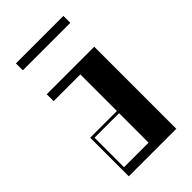

<svg xmlns="http://www.w3.org/2000/svg" viewBox="-237 -864 943 943"><g transform="rotate(-45 235.0 -392.0)"><path d="M70 -268H255.5V-522H70V-570H400V0H70ZM255.5 -48V-253H85V-48ZM70 -784H400V-736H70Z"/></g></svg>

Font: Facade Sud
Style: Regular
Weight: 100
Designer: Éléonore Fines
Foundry: Velvetyne Type Foundry
Version: Version 1.001;Glyphs 3.2 (3202)